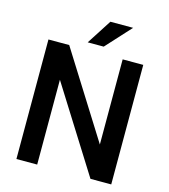

<svg xmlns="http://www.w3.org/2000/svg" viewBox="-129 -1002 968 1103"><g transform="rotate(15 355.0 -450.5)"><path d="M294.4 -753.4H389.6L524.9 -901.4H389.6ZM636.2 -710.9H513.7V-204.6L195.8 -710.9H72.3V0H195.8V-504.4L512.7 0H636.2Z"/></g></svg>

Font: Roboto Medium
Style: Regular
Weight: 500
Designer: Google
Version: Version 2.137; 2017